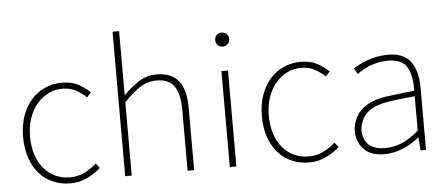

<svg xmlns="http://www.w3.org/2000/svg" viewBox="-52 -916 2445 1051"><g transform="rotate(-5 1170.0 -390.5)"><path d="M295 13Q245 13 201.5 -5.5Q158 -24 126.5 -59Q95 -94 77 -145.5Q59 -197 59 -262Q59 -328 78 -380Q97 -432 129.5 -467.5Q162 -503 205 -521.5Q248 -540 296 -540Q350 -540 387 -519.5Q424 -499 450 -474L427 -448Q401 -473 369 -490Q337 -507 296 -507Q254 -507 218 -489Q182 -471 155 -439Q128 -407 112.5 -361.5Q97 -316 97 -262Q97 -208 111 -163.5Q125 -119 151.5 -87Q178 -55 214.5 -37.5Q251 -20 296 -20Q340 -20 377 -38.5Q414 -57 442 -83L463 -57Q430 -28 388 -7.5Q346 13 295 13Z M597 -794H633V-441Q675 -484 718.5 -512Q762 -540 817 -540Q898 -540 937 -491Q976 -442 976 -339V0H940V-334Q940 -422 910.5 -464.5Q881 -507 813 -507Q764 -507 723.5 -481Q683 -455 633 -403V0H597Z M1172 -527H1208V0H1172ZM1191 -660Q1175 -660 1164 -670.5Q1153 -681 1153 -698Q1153 -717 1164 -727Q1175 -737 1191 -737Q1206 -737 1218 -727Q1230 -717 1230 -698Q1230 -681 1218 -670.5Q1206 -660 1191 -660Z M1607 13Q1557 13 1513.5 -5.5Q1470 -24 1438.5 -59Q1407 -94 1389 -145.5Q1371 -197 1371 -262Q1371 -328 1390 -380Q1409 -432 1441.5 -467.5Q1474 -503 1517 -521.5Q1560 -540 1608 -540Q1662 -540 1699 -519.5Q1736 -499 1762 -474L1739 -448Q1713 -473 1681 -490Q1649 -507 1608 -507Q1566 -507 1530 -489Q1494 -471 1467 -439Q1440 -407 1424.5 -361.5Q1409 -316 1409 -262Q1409 -208 1423 -163.5Q1437 -119 1463.5 -87Q1490 -55 1526.5 -37.5Q1563 -20 1608 -20Q1652 -20 1689 -38.5Q1726 -57 1754 -83L1775 -57Q1742 -28 1700 -7.5Q1658 13 1607 13Z M2022 4Q1991 4 1966 -3Q1941 -10 1921 -25.5Q1901 -41 1887 -66.5Q1873 -92 1870 -130Q1870 -174 1890.5 -212.5Q1911 -251 1953 -276Q1995 -301 2060 -310Q2125 -319 2214 -328Q2215 -361 2210.5 -392.5Q2206 -424 2193 -451Q2180 -478 2153.5 -491Q2127 -504 2086 -505Q2058 -504 2032.5 -499.5Q2007 -495 1985 -486Q1963 -477 1945 -466.5Q1927 -456 1914 -446L1896 -479Q1908 -486 1927.5 -496.5Q1947 -507 1972 -516Q1997 -525 2026.5 -531Q2056 -537 2088 -537Q2134 -537 2165.5 -522.5Q2197 -508 2215.5 -480.5Q2234 -453 2242 -417Q2250 -381 2250 -341V0H2220L2215 -70H2212Q2171 -37 2123 -17Q2075 3 2022 4ZM2025 -29Q2073 -29 2117.5 -46.5Q2162 -64 2214 -109V-298Q2128 -290 2069.5 -281Q2011 -272 1975 -251Q1939 -230 1923 -197Q1907 -164 1907 -131Q1910 -101 1921 -81Q1932 -61 1947.5 -50.5Q1963 -40 1982 -34.5Q2001 -29 2025 -29Z"/></g></svg>

Font: SpoqaHanSansJP-Thin
Style: Regular
Weight: 250
Designer: [Source Han Sans]
Ryoko NISHIZUKA  (kana & ideographs); Paul D. Hunt (Latin, Greek & Cyrillic); Wenlong ZHANG  (bopomofo
Foundry: Spoqa (http://bi.spoqa.com)
Version: Version 1.002.20150607